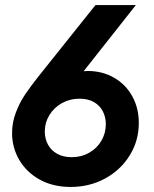

<svg xmlns="http://www.w3.org/2000/svg" viewBox="-20 -740 615 768"><path d="M28.3 -207.5Q28.3 -250.5 43.5 -290Q58.6 -329.6 80.1 -361.6Q101.6 -393.6 134.8 -435.5L361.8 -719.7H523.4L314.5 -455.1Q324.2 -456.1 330.6 -456.1Q389.2 -456.1 435.8 -429.4Q482.4 -402.8 508.8 -355.5Q535.2 -308.1 535.2 -248Q535.2 -177.2 499 -118.7Q462.9 -60.1 400.6 -26.1Q338.4 7.8 262.7 7.8Q191.4 7.8 138.2 -22Q85 -51.8 56.6 -101.1Q28.3 -150.4 28.3 -207.5ZM403.3 -243.2Q403.3 -271 391.6 -294.2Q379.9 -317.4 356.4 -331.3Q333 -345.2 298.3 -345.2Q259.3 -345.2 227.5 -327.4Q195.8 -309.6 177.5 -279.5Q159.2 -249.5 159.2 -214.4Q159.2 -185.1 171.9 -161.6Q184.6 -138.2 208.7 -124.8Q232.9 -111.3 266.6 -111.3Q305.7 -111.3 336.9 -129.2Q368.2 -147 385.7 -177.2Q403.3 -207.5 403.3 -243.2Z"/></svg>

Font: Reddit Sans Fudge
Style: Bold
Weight: 700
Italic angle: -11.25°
Designer: Stephen Hutchings
Version: Version 1.013